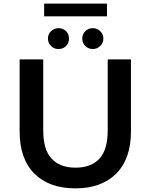

<svg xmlns="http://www.w3.org/2000/svg" viewBox="-20 -1027 829 1057"><path d="M395 10Q251 10 169.5 -71Q88 -152 88 -305V-700H218V-310Q218 -202 264.5 -153Q311 -104 396 -104Q481 -104 527 -153Q573 -202 573 -310V-700H701V-305Q701 -152 619.5 -71Q538 10 395 10ZM491 -757Q467 -757 450 -773.5Q433 -790 433 -815Q433 -839 450 -855.5Q467 -872 491 -872Q514 -872 531.5 -855.5Q549 -839 549 -815Q549 -790 531.5 -773.5Q514 -757 491 -757ZM302 -757Q278 -757 261 -773.5Q244 -790 244 -815Q244 -839 261 -855.5Q278 -872 302 -872Q327 -872 343.5 -855.5Q360 -839 360 -815Q360 -790 343.5 -773.5Q327 -757 302 -757ZM223 -937V-1007H569V-937Z"/></svg>

Font: Montserrat Thin SemiBold
Style: Regular
Weight: 600
Version: Version 9.000